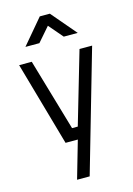

<svg xmlns="http://www.w3.org/2000/svg" viewBox="-141 -810 764 1103"><g transform="rotate(-15 241.0 -259.0)"><path d="M99 -500 224 -72H258L383 -500H458L250 222H175L239 0H166L24 -500ZM211 -740H271L397 -592H314L242 -676L169 -592H86Z"/></g></svg>

Font: TitilliumText22L 400 wt
Style: 400 wt
Weight: 400
Designer: Campivisivi
Foundry: Campivisivi
Version: 1.000